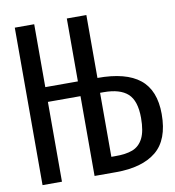

<svg xmlns="http://www.w3.org/2000/svg" viewBox="-80 -777 775 848"><g transform="rotate(-10 307.5 -353.0)"><path d="M363.6 -424.1Q490.8 -424.6 553.1 -374.6Q615.4 -324.6 615.4 -217.9Q615.4 -102.6 552.6 -51.3Q489.7 0 372.8 0H275.9V-357.9H129.7V0H42.6V-706.2H129.7V-424.1H275.9V-706.2H363.6ZM363.6 -357.4V-70.3H380Q428.7 -69.7 459.2 -81.5Q489.7 -93.3 506.2 -125.4Q522.6 -157.4 522.6 -216.9Q522.6 -293.8 487.7 -325.6Q452.8 -357.4 380 -357.4Z"/></g></svg>

Font: Fira Code Fixed
Style: Regular
Weight: 400
Monospace: yes
Designer: Carrois Corporate, Edenspiekermann AG, Nikita Prokopov
Foundry: Carrois Corporate, Edenspiekermann AG, Nikita Prokopov
Version: Version 5.002